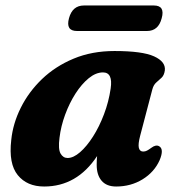

<svg xmlns="http://www.w3.org/2000/svg" viewBox="-20 -667 646 700"><path d="M491 -172Q483 -141.5 486.2 -128Q489.5 -114.5 502 -114.5Q509.5 -114.5 515.8 -117.8Q522 -121 531.5 -128Q548 -140.5 560 -134Q579 -123.5 562 -83Q542.5 -39.5 499.8 -13.2Q457 13 403.5 13Q368.5 13 350.5 -8Q332.5 -29 332.5 -66Q332.5 -82.5 334 -98Q260.5 13 141 13Q78.5 13 44.8 -28.5Q11 -70 21 -156.5Q27 -216.5 55.8 -274.2Q84.5 -332 133.2 -378.8Q182 -425.5 248.5 -453.2Q315 -481 397.5 -481Q499 -481 541.8 -461.5Q584.5 -442 581 -410.5Q578.5 -392.5 569.2 -383.8Q560 -375 550 -366.5Q540 -358 535.5 -341.5ZM197 -165Q191.5 -123.5 200.8 -107.2Q210 -91 226.5 -91Q247.5 -91 271.8 -112Q296 -133 319 -169Q342 -205 359.2 -250.5Q376.5 -296 383.5 -344.5Q392 -403 355.5 -403Q329.5 -403 303.5 -381.8Q277.5 -360.5 255.2 -325.8Q233 -291 217.5 -249Q202 -207 197 -165ZM231.5 -600.5Q244 -647 286 -647H541Q582.5 -647 569.5 -600.5Q557.5 -554 516 -554H260.5Q219 -554 231.5 -600.5Z"/></svg>

Font: Fraunces 9pt Soft
Style: Bold Italic
Weight: 700
Italic angle: -16°
Version: Version 1.000;[b76b70a41]